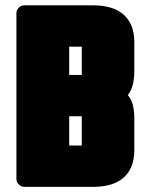

<svg xmlns="http://www.w3.org/2000/svg" viewBox="-20 -687 577 737"><path d="M43 -636.2Q43 -648.4 52 -657.5Q61 -666.5 73.2 -666.5H338.4Q373.5 -666.5 402.3 -658.4Q431.2 -650.4 451.9 -633.1Q472.7 -615.7 484.1 -589.1Q495.6 -562.5 495.6 -524.9V-414.1Q495.6 -390.1 490.7 -366Q485.8 -341.8 470.7 -322.3Q485.8 -303.7 490.7 -281Q495.6 -258.3 495.6 -234.9V-110.8Q495.6 -73.7 484.1 -46.9Q472.7 -20 451.9 -2.9Q431.2 14.2 402.1 22.2Q373 30.3 338.4 30.3H73.2Q61 30.3 52 21.2Q43 12.2 43 0ZM293.9 -399.4V-507.8H245.6V-399.4ZM293.9 -128.4V-240.7H245.6V-128.4Z"/></svg>

Font: Akaash Gobhi Moti
Style: Regular
Weight: 400
Designer: Kulbir Singh Thind, MD
Foundry: Punjab Online
Version: Version 1.200